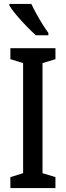

<svg xmlns="http://www.w3.org/2000/svg" viewBox="-20 -960 336 980"><path d="M263 0H33V-56L98 -76V-638L33 -658V-714H263V-658L197 -638V-76L263 -56ZM140 -940Q150 -918 165.5 -890Q181 -862 197.5 -835.5Q214 -809 227 -792V-780H163Q144 -797 117 -824.5Q90 -852 65.5 -881Q41 -910 28 -931V-940Z"/></svg>

Font: Noto Sans Thai ExtCond Med
Style: Regular
Weight: 500
Width: 2
Designer: Monotype Design Team
Foundry: Monotype Imaging Inc.
Version: Version 2.002; ttfautohint (v1.8.4.7-5d5b)